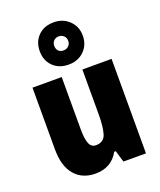

<svg xmlns="http://www.w3.org/2000/svg" viewBox="-156 -948 882 1056"><g transform="rotate(-20 285.5 -420.5)"><path d="M517 -553V0H385L365 -68H356Q313 10 219 10Q143 10 98.5 -41.5Q54 -93 54 -193V-553H225V-248Q225 -192 236 -164Q247 -136 274 -136Q321 -136 333.5 -177Q346 -218 346 -289V-553ZM286 -604Q229 -604 194.5 -638.5Q160 -673 160 -727Q160 -782 194.5 -816.5Q229 -851 286 -851Q340 -851 376 -816Q412 -781 412 -728Q412 -674 376.5 -639Q341 -604 286 -604ZM286 -687Q303 -687 315 -698.5Q327 -710 327 -728Q327 -746 315 -757.5Q303 -769 286 -769Q268 -769 256.5 -757.5Q245 -746 245 -728Q245 -710 255 -698.5Q265 -687 286 -687Z"/></g></svg>

Font: Noto Sans Telugu Condensed Black
Style: Regular
Weight: 900
Width: 3
Designer: Jelle Bosma - Monotype Design Team
Foundry: Monotype Imaging Inc.
Version: Version 2.005; ttfautohint (v1.8.4.7-5d5b)